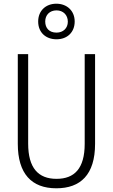

<svg xmlns="http://www.w3.org/2000/svg" viewBox="-20 -1006 609 1036"><path d="M285 -794C343 -794 383 -832 383 -890C383 -948 341 -986 284 -986C227 -986 186 -948 186 -890C186 -830 228 -794 285 -794ZM285 -830C245 -830 224 -855 224 -890C224 -925 248 -950 285 -950C321 -950 346 -925 346 -889C346 -854 321 -830 285 -830ZM493 -230V-714H437V-230C437 -96 381 -41 285 -41C187 -41 132 -99 132 -231V-714H76V-230C76 -69 150 10 284 10C414 10 493 -63 493 -230Z"/></svg>

Font: Noto Sans Armenian Condensed Light
Style: Regular
Weight: 300
Width: 3
Designer: Monotype Design Team
Foundry: Monotype Imaging Inc.
Version: Version 2.008